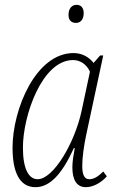

<svg xmlns="http://www.w3.org/2000/svg" viewBox="-20 -766 480 796"><path d="M295 -671C311 -671 327 -682 327 -712C327 -735 314 -746 298 -746C277 -746 264 -730 264 -704C264 -681 277 -671 295 -671ZM127 10C181 10 233 -34 286 -152H290C285 -125 280 -98 280 -72C280 -19 299 10 336 10C366 10 399 -8 423 -35L408 -55C384 -31 367 -23 350 -23C329 -23 321 -43 321 -79C321 -113 328 -162 337 -205L408 -536H395L368 -505C351 -527 323 -546 285 -546C128 -546 32 -312 32 -154C32 -54 60 10 127 10ZM136 -23C99 -23 75 -66 75 -154C75 -286 154 -517 283 -517C313 -517 339 -499 353 -469L318 -305C290 -175 202 -23 136 -23Z"/></svg>

Font: Noto Serif Condensed ExtraLight
Style: Italic
Weight: 200
Width: 3
Italic angle: -12°
Designer: Monotype Design Team
Foundry: Monotype Imaging Inc.
Version: Version 2.013